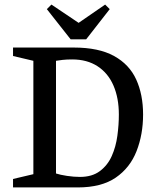

<svg xmlns="http://www.w3.org/2000/svg" viewBox="-20 -820 684 840"><path d="M37 0V-37L126 -58V-554L37 -575V-612H303Q412 -612 479 -575Q546 -538 576 -472Q606 -406 606 -319Q606 -232 577.5 -159Q549 -86 486.5 -43Q424 0 320 0ZM330 -46Q383 -46 417 -71.5Q451 -97 469 -137.5Q487 -178 493.5 -226Q500 -274 500 -319Q500 -391 476.5 -445.5Q453 -500 407 -530Q361 -560 296 -560Q272 -560 254 -558Q236 -556 225 -554V-61Q243 -55 273 -50.5Q303 -46 330 -46ZM289 -648 185 -780 205 -800 324 -720 440 -800 460 -780 357 -648Z"/></svg>

Font: Manuale Medium
Style: Regular
Weight: 500
Designer: Eduardo Tunni / Pablo Cosgaya
Foundry: Eduardo Tunni / Pablo Cosgaya
Version: Version 1.002